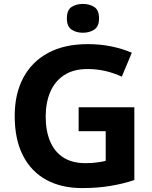

<svg xmlns="http://www.w3.org/2000/svg" viewBox="-20 -949 775 979"><path d="M381 -402H665V-31Q609 -12 542.5 -1Q476 10 399 10Q293 10 216 -32Q139 -74 97 -156Q55 -238 55 -358Q55 -470 98.5 -552Q142 -634 225 -679Q308 -724 428 -724Q492 -724 549.5 -712Q607 -700 652 -680L601 -558Q563 -576 519 -586.5Q475 -597 427 -597Q354 -597 306.5 -565.5Q259 -534 236 -479.5Q213 -425 213 -355Q213 -282 235.5 -228.5Q258 -175 303 -146Q348 -117 417 -117Q445 -117 473 -120.5Q501 -124 519 -129V-280H381ZM403 -929Q436 -929 460.5 -913.5Q485 -898 485 -855Q485 -814 460.5 -798Q436 -782 403 -782Q369 -782 345 -798Q321 -814 321 -855Q321 -898 345 -913.5Q369 -929 403 -929Z"/></svg>

Font: Noto Sans Lao
Style: Bold
Weight: 700
Designer: Monotype Design Team
Foundry: Monotype Imaging Inc.
Version: Version 2.003